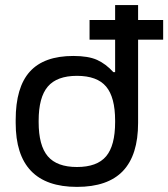

<svg xmlns="http://www.w3.org/2000/svg" viewBox="-20 -730 665 759"><path d="M42 -255.9Q42 -384.8 97.9 -446.8Q153.8 -508.8 270 -508.8Q329.1 -508.8 363.8 -493.2Q398.4 -477.5 428.2 -444.8H435.1V-573.2H334V-650.9H435.1V-710H525.9V-650.9H625V-573.2H525.9V-244.1Q525.9 -117.2 466.1 -54.2Q406.2 8.8 284.2 8.8Q42 8.8 42 -244.1ZM132.8 -247.1Q132.8 -154.8 168.9 -112.3Q205.1 -69.8 284.2 -69.8Q363.8 -69.8 399.4 -112.1Q435.1 -154.3 435.1 -247.1V-252.9Q435.1 -345.7 399.4 -387.9Q363.8 -430.2 284.2 -430.2Q205.1 -430.2 168.9 -387.7Q132.8 -345.2 132.8 -252.9Z"/></svg>

Font: LT Wave Text
Style: Regular
Weight: 400
Designer: Daniel Lyons
Version: Version 2.5 (Glyphs App)